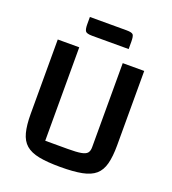

<svg xmlns="http://www.w3.org/2000/svg" viewBox="-145 -908 928 1033"><g transform="rotate(20 318.5 -391.5)"><path d="M318 15Q243 15 195 5.5Q147 -4 120 -27.5Q93 -51 82 -93Q71 -135 71 -199V-625H194V-90H323Q372 -90 398 -94.5Q424 -99 433.5 -110.5Q443 -122 443 -143V-625H566V-199Q566 -135 555 -93Q544 -51 517 -27.5Q490 -4 441.5 5.5Q393 15 318 15ZM238 -707Q206 -707 199 -718Q192 -729 192 -757V-798H402Q434 -798 440.5 -788Q447 -778 447 -749V-707Z"/></g></svg>

Font: Changa Medium
Style: Regular
Weight: 500
Designer: Eduardo Rodriguez Tunni
Foundry: Eduardo Rodriguez Tunni
Version: Version 3.003